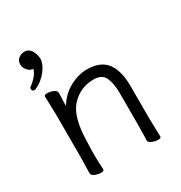

<svg xmlns="http://www.w3.org/2000/svg" viewBox="-172 -849 931 985"><g transform="rotate(-30 294.0 -356.5)"><path d="M496 -105 499 1Q499 11 481.5 11Q464 11 446 3.5Q428 -4 428 -16V-17Q429 -25 429 -44L430 -115V-293Q430 -352 414 -387.5Q398 -423 348 -423Q269 -423 215.5 -365.5Q162 -308 160 -162Q159 -129 158 -105V-89Q158 -59 161 1Q161 11 143.5 11Q126 11 108 3.5Q90 -4 90 -17L92 -115V-364L89 -471Q89 -481 106.5 -481Q124 -481 142 -473.5Q160 -466 160 -453V-439Q158 -411 158 -376Q190 -429 241.5 -457Q293 -485 344 -485Q436 -485 470 -422Q496 -376 496 -297ZM59 -527Q45 -527 45 -541Q45 -549 51 -553Q70 -566 87 -586Q104 -606 108 -624Q106 -625 97 -627Q88 -629 83 -634Q61 -653 61 -676.5Q61 -700 77 -712Q93 -724 113.5 -724Q134 -724 148 -706Q162 -688 166 -655Q166 -621 137 -584Q108 -547 67 -529Q63 -527 59 -527Z"/></g></svg>

Font: LXGW WenKai
Style: Regular
Weight: 400
Designer: LXGW / Fontworks Inc.
Foundry: LXGW / Fontworks Inc.
Version: Version 1.520; June 14, 2025